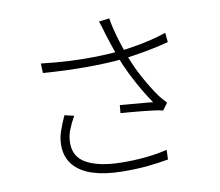

<svg xmlns="http://www.w3.org/2000/svg" viewBox="-87 -890 1173 1026"><g transform="rotate(-10 500.0 -377.0)"><path d="M534 -708Q530 -724 524 -743Q518 -762 512 -779L569 -786Q572 -763 580.5 -728Q589 -693 601 -654.5Q613 -616 625 -584Q648 -517 684.5 -450Q721 -383 757 -333Q766 -322 775.5 -310.5Q785 -299 795 -289L767 -251Q750 -256 722 -259.5Q694 -263 661.5 -266.5Q629 -270 597 -272.5Q565 -275 540 -277L544 -320Q574 -318 607.5 -314.5Q641 -311 672 -309Q703 -307 722 -304Q699 -337 672.5 -382Q646 -427 621.5 -476.5Q597 -526 579 -573Q563 -618 552 -652Q541 -686 534 -708ZM167 -612Q245 -603 321.5 -599Q398 -595 468.5 -597Q539 -599 594 -604Q631 -608 676 -615.5Q721 -623 766.5 -634Q812 -645 850 -658L855 -607Q819 -597 775 -588Q731 -579 688.5 -572Q646 -565 612 -561Q519 -551 404 -551Q289 -551 169 -560ZM294 -306Q273 -269 260 -235.5Q247 -202 247 -165Q247 -89 313.5 -53.5Q380 -18 497 -16Q570 -15 633 -21.5Q696 -28 749 -41L747 11Q698 20 636 26.5Q574 33 494 32Q404 31 337.5 10Q271 -11 234.5 -54.5Q198 -98 198 -163Q198 -202 211.5 -240Q225 -278 243 -318Z"/></g></svg>

Font: Noto Sans JP Thin Light
Style: Regular
Weight: 300
Version: Version 2.004-H2;hotconv 1.0.118;makeotfexe 2.5.65603